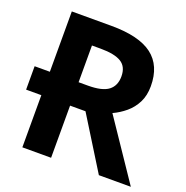

<svg xmlns="http://www.w3.org/2000/svg" viewBox="-128 -831 916 948"><g transform="rotate(20 330.0 -357.0)"><path d="M298 -714Q444 -714 513.5 -661Q583 -608 583 -500Q583 -451 564.5 -414.5Q546 -378 515.5 -352.5Q485 -327 450 -311L660 0H492L322 -274H241V0H90V-274H10V-397H90V-714ZM287 -590H241V-397H290Q365 -397 397.5 -422Q430 -447 430 -496Q430 -547 395 -568.5Q360 -590 287 -590Z"/></g></svg>

Font: Noto Sans
Style: Bold
Weight: 700
Designer: Monotype Design Team
Foundry: Monotype Imaging Inc.
Version: Version 2.000;GOOG;noto-source:20170915:90ef993387c0; ttfaut